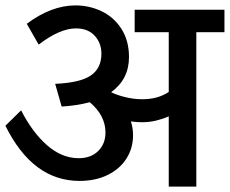

<svg xmlns="http://www.w3.org/2000/svg" viewBox="-20 -690 850 710"><path d="M810 -571H706V0H604V-260Q585 -251 559 -244.5Q533 -238 506 -238Q485 -238 464 -241Q472 -217 472 -190Q472 -142 447.5 -103.5Q423 -65 378 -43Q333 -21 274 -21Q101 -21 0 -225L58 -282Q100 -200 154.5 -152.5Q209 -105 271 -105Q316 -105 343 -131.5Q370 -158 370 -200Q370 -263 312 -312Q262 -299 208 -296L184 -380Q277 -384 316 -411Q355 -438 355 -491Q355 -531 330 -558Q305 -585 261 -585Q201 -585 123 -525L79 -602Q170 -670 259 -670Q311 -670 356.5 -648Q402 -626 429.5 -582.5Q457 -539 457 -479Q457 -397 391 -349Q413 -338 444.5 -330.5Q476 -323 506 -323Q564 -323 604 -350V-571H478V-654H810Z"/></svg>

Font: Martel Sans SemiBold
Style: Regular
Weight: 600
Designer: Dan Reynolds and Mathieu Réguer
Foundry: Dan Reynolds and Mathieu Réguer
Version: Version 1.002; ttfautohint (v1.1) -l 5 -r 5 -G 72 -x 0 -D la